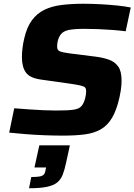

<svg xmlns="http://www.w3.org/2000/svg" viewBox="-20 -716 718 1025"><path d="M316 8Q270 8 217.5 6Q165 4 116 0Q67 -4 29 -8L56 -138Q95 -135 136 -132Q177 -129 214 -127.5Q251 -126 278 -126Q311 -126 334 -127Q357 -128 373 -130.5Q389 -133 400 -138Q409 -143 415.5 -150.5Q422 -158 426.5 -168Q431 -178 434 -189Q437 -200 438.5 -210.5Q440 -221 440 -230Q440 -242 434.5 -248.5Q429 -255 410 -259.5Q391 -264 349 -270L200 -291Q140 -299 118.5 -328.5Q97 -358 97 -411Q97 -433 100 -458.5Q103 -484 109 -509Q123 -571 150.5 -608Q178 -645 217.5 -664Q257 -683 309.5 -689.5Q362 -696 425 -696Q469 -696 516 -693.5Q563 -691 606 -686.5Q649 -682 678 -676L651 -549Q621 -553 582.5 -556Q544 -559 504.5 -560.5Q465 -562 431 -562Q403 -562 382.5 -560.5Q362 -559 347 -556Q332 -553 322 -547Q312 -542 305 -533Q298 -524 293.5 -513Q289 -502 287 -490.5Q285 -479 285 -466Q285 -448 299.5 -442Q314 -436 352 -431L495 -413Q532 -408 562.5 -397Q593 -386 611 -361Q629 -336 629 -286Q629 -275 628 -261Q627 -247 624.5 -231Q622 -215 618 -197Q603 -129 578.5 -87.5Q554 -46 518 -25.5Q482 -5 432.5 1.5Q383 8 316 8ZM135 289 147 229Q177 229 192.5 226Q208 223 214.5 215Q221 207 223 193L226 178H164L190 60H353L333 152Q325 190 315 216Q305 242 285.5 258Q266 274 230 281.5Q194 289 135 289Z"/></svg>

Font: Saira SemiExpanded
Style: Bold Italic
Weight: 700
Width: 6
Italic angle: -12°
Designer: Hector Gatti with collaboration of the Omnibus-Type team
Foundry: Omnibus-Type
Version: Version 1.101